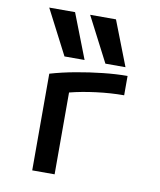

<svg xmlns="http://www.w3.org/2000/svg" viewBox="-87 -859 774 929"><g transform="rotate(10 300.0 -395.0)"><path d="M135 -475Q193 -492 259 -504Q325 -516 390 -523Q455 -530 510 -530V-435Q445 -435 374 -426Q303 -417 245 -402V0H135ZM193 -570 79.3 -790H206.2L291.7 -570ZM394 -570 280.3 -790H407.2L492.7 -570Z"/></g></svg>

Font: M PLUS Code Latin 60 Medium
Style: Regular
Weight: 500
Width: 7
Monospace: yes
Designer: Coji Morishita
Foundry: UNDERFOREST DESIGN
Version: Version 1.005; ttfautohint (v1.8.3)